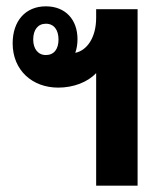

<svg xmlns="http://www.w3.org/2000/svg" viewBox="-20 -587 519 607"><path d="M284 0H415V-558H284V-531C284 -467 254 -427 218 -420C223 -434 225 -449 225 -463C225 -525 187 -567 125 -567C60 -567 20 -520 20 -450C20 -365 82 -310 164 -310C212 -310 257 -327 284 -356ZM125 -413C100 -413 85 -433 85 -462C85 -493 100 -512 125 -512C151 -512 165 -492 165 -462C165 -432 151 -413 125 -413Z"/></svg>

Font: Noto Sans Thai Looped Condensed
Style: Bold
Weight: 700
Width: 3
Designer: Sasikarn Vongin, Ben Mitchell
Foundry: The Fontpad Ltd
Version: Version 1.001